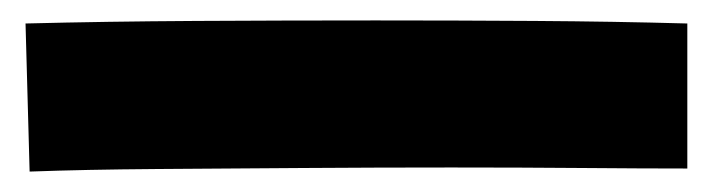

<svg xmlns="http://www.w3.org/2000/svg" viewBox="-20 120 698 188"><path d="M9 288 5 143Q84 141 171.5 140.5Q259 140 348 140Q426 140 503.5 140.5Q581 141 653 143V285Q610 285 550 284.5Q490 284 422 284Q351 284 276.5 284.5Q202 285 133 285.5Q64 286 9 288Z"/></svg>

Font: Mochiy Pop One
Style: Regular
Weight: 400
Designer: FONTDASU
Foundry: FONTDASU / Google Inc. / Adobe
Version: Version 2.000